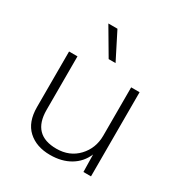

<svg xmlns="http://www.w3.org/2000/svg" viewBox="-172 -852 935 988"><g transform="rotate(30 296.0 -358.0)"><path d="M241 -726 321 -568H280L187 -726ZM265 10Q183 10 133.5 -35.5Q84 -81 84 -170V-500H134V-182Q134 -34 277 -34Q355 -34 404 -86Q453 -138 453 -213V-500H503V0H458L456 -103Q433 -49 383.5 -19.5Q334 10 265 10Z"/></g></svg>

Font: Elaine Sans Light
Style: Regular
Weight: 300
Designer: Wei Huang
Foundry: Wei Huang
Version: Version 2.001;December 24, 2019;FontCreator 12.0.0.2547 64-b